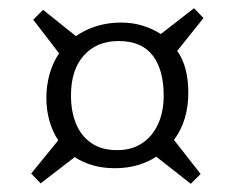

<svg xmlns="http://www.w3.org/2000/svg" viewBox="-20 -553 561 468"><path d="M93 -314Q93 -345 101 -373Q109 -401 124 -423L61 -505L85 -529L165 -465Q188 -481 216 -489.5Q244 -498 274 -498Q303 -498 327.5 -490.5Q352 -483 372 -470L453 -533L476 -509L412 -429Q426 -409 432.5 -383.5Q439 -358 439 -327Q439 -294 430.5 -265Q422 -236 404 -212L469 -129L445 -105L361 -171Q341 -158 315.5 -150.5Q290 -143 260 -143Q231 -143 206.5 -150Q182 -157 162 -170L79 -106L56 -130L122 -211Q108 -232 100.5 -258.5Q93 -285 93 -314ZM153 -320Q153 -281 165.5 -251Q178 -221 203 -204Q228 -187 266 -187Q301 -187 326.5 -204Q352 -221 365.5 -251Q379 -281 379 -320Q379 -383 352 -418Q325 -453 269 -453Q216 -453 184.5 -418Q153 -383 153 -320Z"/></svg>

Font: Literata 18pt Light
Style: Italic
Weight: 300
Italic angle: -2°
Designer: Latin by Veronika Burian and Jose Scaglione. Greek by Irene Vlachou. Cyrillic by Vera Evstafieva
Foundry: TypeTogether
Version: Version 3.103;gftools[0.9.29]